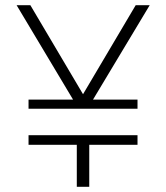

<svg xmlns="http://www.w3.org/2000/svg" viewBox="-20 -720 640 740"><path d="M273 -317 44 -700H97L310 -340H290L503 -700H557L327 -317ZM276 0V-177H324V0ZM90 -162V-199H510V-162ZM90 -301V-336H510V-301Z"/></svg>

Font: SUSE ExtraLight
Style: Regular
Weight: 250
Designer: Rene Bieder
Foundry: SUSE
Version: Version 1.000